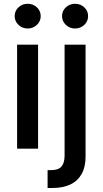

<svg xmlns="http://www.w3.org/2000/svg" viewBox="-20 -772 533 997"><path d="M68.8 0V-540H177.7V0ZM123.5 -624Q95.7 -624 75.9 -642.8Q56.2 -661.6 56.2 -688.5Q56.2 -715.3 75.9 -733.9Q95.7 -752.4 123.5 -752.4Q151.9 -752.4 171.6 -733.9Q191.4 -715.3 191.4 -688.5Q191.4 -661.6 171.6 -642.8Q151.9 -624 123.5 -624ZM315.4 -540H424.3V40Q424.8 93.3 404.8 129.9Q384.8 166.5 346.7 185.3Q308.6 204.1 253.4 204.1H227.1V111.3H246.6Q283.2 111.3 299.3 92.5Q315.4 73.7 315.4 36.6ZM369.6 -624Q341.8 -624 322 -642.8Q302.2 -661.6 302.2 -688.5Q302.2 -715.3 322 -733.9Q341.8 -752.4 369.6 -752.4Q397.9 -752.4 417.7 -733.9Q437.5 -715.3 437.5 -688.5Q437.5 -661.6 417.7 -642.8Q397.9 -624 369.6 -624Z"/></svg>

Font: V-Inter
Style: Medium-500
Weight: 500
Designer: Rasmus Andersson
Foundry: rsms
Version: Version 4.000;git-4146feb